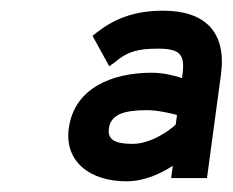

<svg xmlns="http://www.w3.org/2000/svg" viewBox="-20 -799 435 359"><path d="M153 -732 184.3 -675 196.5 -684C219 -703 238.7 -708 275.7 -708C316.7 -708 326.2 -697 321.2 -660L320.3 -653C308.8 -657 286.6 -663 263.6 -663C190.6 -663 118.9 -635 108.6 -559C100.2 -497 148.2 -460 216.2 -460C251.2 -460 281.2 -475 303.1 -489L300 -466H367L393.2 -660C403.9 -739 363.3 -779 285.3 -779C231.3 -779 194.3 -764 161.9 -739ZM183.6 -559C187.1 -585 212.2 -593 254.2 -593C276.2 -593 299.4 -587 311 -584L308.5 -566C299.3 -557 263.7 -530 227.7 -530C194.7 -530 180.7 -538 183.6 -559Z"/></svg>

Font: Charger
Style: ExBdIt
Weight: 400
Designer: Jasper
Foundry: Cannot Into Space Fonts
Version: Version 0.99